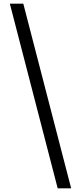

<svg xmlns="http://www.w3.org/2000/svg" viewBox="-20 -819 445 1055"><path d="M108 -799 371 216H297L34 -799Z"/></svg>

Font: Noto Sans Sinhala ExtraCondensed
Style: Regular
Weight: 400
Width: 2
Designer: Jelle Bosma - Monotype Design Team
Foundry: Monotype Imaging Inc.
Version: Version 2.006; ttfautohint (v1.8.4.7-5d5b)